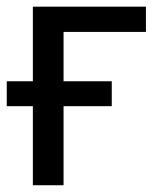

<svg xmlns="http://www.w3.org/2000/svg" viewBox="-22 -548 461 568"><path d="M308.6 -233.9H166V0H75.2V-233.9H-2V-307.6H75.2V-528.3H409.7V-453.6H166V-307.6H308.6Z"/></svg>

Font: RobotoInd
Style: Regular
Weight: 400
Designer: Google
Version: Version 2.001101; 2014